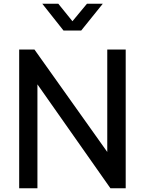

<svg xmlns="http://www.w3.org/2000/svg" viewBox="-20 -1011 778 1031"><path d="M83 -745H165L556 -195V-745H655V0H573L181 -558V0H83ZM207 -991H293L369 -897L447 -991H532L416 -847H321Z"/></svg>

Font: Evergrow Sans 
Style: Medium
Weight: 500
Foundry: 10Web
Version: Version 1.000